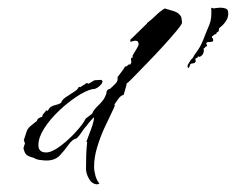

<svg xmlns="http://www.w3.org/2000/svg" viewBox="-20 -428 614 500"><path d="M234 52Q220 52 212 38Q204 24 204 12Q204 -6 204.5 -23.5Q205 -41 207 -58L205 -59Q210 -72 217.5 -92.5Q225 -113 225 -123Q220 -118 215 -112.5Q210 -107 206 -101Q199 -94 193.5 -85Q188 -76 180 -68Q168 -65 158 -50.5Q148 -36 135.5 -23Q123 -10 101 -10Q94 -10 83.5 -11.5Q73 -13 68 -17Q55 -20 49.5 -24.5Q44 -29 41 -42L45 -55L42 -63Q47 -79 49.5 -86Q52 -93 57.5 -98Q63 -103 76 -113Q77 -118 81.5 -120.5Q86 -123 90 -124L91 -129L101 -141L104 -139L110 -148Q117 -153 124.5 -154.5Q132 -156 139 -160Q141 -168 151.5 -175Q162 -182 173 -189Q184 -196 185 -202L189 -201L206 -212L211 -210L226 -219L244 -220L247 -217Q247 -210 237.5 -202.5Q228 -195 221 -196Q203 -192 179 -176Q155 -160 132.5 -138.5Q110 -117 95 -93.5Q80 -70 80 -50Q80 -31 100 -31Q115 -31 137 -47.5Q159 -64 178 -85Q197 -106 203 -119L220 -132Q223 -141 236 -153.5Q249 -166 253 -175Q257 -182 257.5 -188.5Q258 -195 267 -197Q273 -203 280.5 -210Q288 -217 286 -227Q291 -234 296.5 -241Q302 -248 306 -255H309L314 -259V-260H319L322 -265L321 -276L326 -279L325 -282Q325 -283 329 -289.5Q333 -296 337 -303Q341 -310 341 -312Q341 -322 333 -322Q330 -322 326.5 -321Q323 -320 320 -319L319 -324L363 -367V-368Q375 -377 385.5 -387.5Q396 -398 409 -406Q419 -403 432.5 -399Q446 -395 452 -384L454 -371V-369Q454 -365 440 -348Q426 -331 405 -308Q384 -285 362.5 -263Q341 -241 326.5 -226Q312 -211 310 -211Q309 -204 306.5 -196.5Q304 -189 302 -181Q294 -179 288.5 -171Q283 -163 278 -156L279 -154Q279 -151 271 -135Q263 -119 252 -95Q241 -71 233 -44.5Q225 -18 225 6Q225 17 228.5 29.5Q232 42 239 50ZM472 -252V-251Q467 -251 469 -259Q472 -264 475 -269Q478 -274 482 -277L487 -286Q498 -300 504 -312.5Q510 -325 515 -339Q519 -349 525.5 -364.5Q532 -380 530 -408L537 -406L542 -407Q544 -407 547 -407.5Q550 -408 554 -408Q561 -408 567 -406Q573 -404 574 -398Q576 -385 569 -374Q562 -363 551 -355L549 -346L544 -343L543 -339H540L532 -333V-330L534 -328Q534 -328 535 -325Q536 -322 534 -320Q527 -318 522.5 -318.5Q518 -319 517 -314Q522 -307 517 -307Q515 -307 514.5 -305.5Q514 -304 514 -304Q512 -303 510 -301L511 -296Q510 -288 506 -284Q501 -280 500 -280Q499 -280 495 -281L494 -277H492Q489 -277 489 -273.5Q489 -270 490 -268Q487 -265 487.5 -264.5Q488 -264 477 -262Q475 -261 474.5 -258Q474 -255 472 -252Z"/></svg>

Font: Kolker Brush
Style: Regular
Weight: 400
Designer: Robert E. Leuschke
Foundry: Robert E. Leuschke
Version: Version 1.010; ttfautohint (v1.8.3)